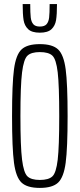

<svg xmlns="http://www.w3.org/2000/svg" viewBox="-20 -912 390 940"><path d="M39 -344Q39 -502 48.5 -573Q58 -644 85.5 -670Q113 -696 175 -696Q237 -696 264.5 -670Q292 -644 301.5 -573Q311 -502 311 -344Q311 -186 301.5 -115Q292 -44 264.5 -18Q237 8 175 8Q113 8 85.5 -18Q58 -44 48.5 -115Q39 -186 39 -344ZM270 -344Q270 -494 262.5 -558Q255 -622 236.5 -639.5Q218 -657 175 -657Q133 -657 114.5 -639.5Q96 -622 88 -557.5Q80 -493 80 -344Q80 -195 88 -130.5Q96 -66 114.5 -48.5Q133 -31 175 -31Q218 -31 236.5 -48.5Q255 -66 262.5 -130Q270 -194 270 -344ZM91 -892H128Q128 -848 130.5 -826.5Q133 -805 143 -793.5Q153 -782 175 -782Q198 -782 208 -793.5Q218 -805 220.5 -826Q223 -847 223 -892H259Q259 -841 254.5 -813.5Q250 -786 232 -769Q214 -752 175 -752Q136 -752 118 -769Q100 -786 95.5 -813.5Q91 -841 91 -892Z"/></svg>

Font: Saira Ultra Condensed ExLight
Style: Regular
Weight: 200
Width: 1
Designer: Hector Gatti with collaboration of the Omnibus-Type team
Foundry: Omnibus-Type
Version: Version 1.001; ttfautohint (v1.8)